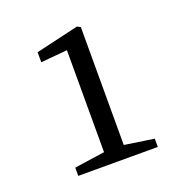

<svg xmlns="http://www.w3.org/2000/svg" viewBox="-89 -983 572 598"><g transform="rotate(-20 197.5 -684.0)"><path d="M238.3 -506.8 335.9 -492.2V-464.8H72.3V-492.2L172.9 -506.8V-844.7L85 -836.9V-870.1L227.5 -903.3L238.3 -897.5Z"/></g></svg>

Font: GenYoMin JP Regular
Style: Regular
Weight: 400
Version: Version 1.001;PS 1;hotconv 16.6.51;makeotf.lib2.5.65220 DEVE